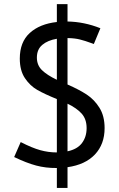

<svg xmlns="http://www.w3.org/2000/svg" viewBox="-20 -811 579 933"><path d="M488.3 -188.5Q488.3 -110.4 441.4 -60.5Q394.5 -10.7 308.1 1.5V102.1H256.3V5.4H254.4Q202.1 5.9 155.5 -6.6Q108.9 -19 48.8 -47.9L80.6 -120.6Q135.7 -92.3 175.5 -81.3Q215.3 -70.3 254.4 -70.3H256.3V-329.6Q197.3 -353.5 161.6 -373.8Q126 -394 101.1 -431.2Q76.2 -468.3 76.2 -526.4Q76.2 -606.4 124.5 -650.6Q172.9 -694.8 256.3 -704.1V-791H308.1V-706.5Q389.2 -705.1 467.8 -673.8L436 -597.2L423.8 -601.6Q393.6 -612.8 368.4 -619.1Q343.3 -625.5 308.1 -626V-400.4Q363.8 -376 400.9 -351.8Q438 -327.6 463.1 -287.6Q488.3 -247.6 488.3 -188.5ZM256.3 -423.3V-622.6Q211.9 -615.2 185.5 -593Q159.2 -570.8 159.2 -531.2Q159.2 -494.1 184.1 -470Q209 -445.8 256.3 -423.3ZM400.9 -188.5Q400.9 -231.9 377 -258.8Q353 -285.6 308.1 -307.1V-75.7Q356 -85.9 378.4 -116Q400.9 -146 400.9 -188.5Z"/></svg>

Font: Selawik
Style: Regular
Weight: 400
Designer: Aaron Bell
Foundry: Microsoft Corporation
Version: Version 1.01